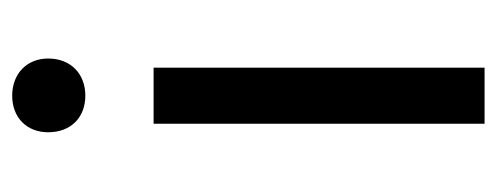

<svg xmlns="http://www.w3.org/2000/svg" viewBox="-270 -545 815 315"><g transform="rotate(-90 137.5 -387.5)"><path d="M92 0H184V-543H92ZM138 -655C174 -655 199 -679 199 -716C199 -751 174 -775 138 -775C102 -775 78 -751 78 -716C78 -679 102 -655 138 -655Z"/></g></svg>

Font: Noto Sans CJK JP
Style: Regular
Weight: 400
Designer: Ryoko NISHIZUKA 西塚涼子 (kana, bopomofo & ideographs); Paul D. Hunt (Latin, Greek & Cyrillic); Sandoll Communications 산돌커뮤니
Foundry: Adobe
Version: Version 2.004;hotconv 1.0.118;makeotfexe 2.5.65603